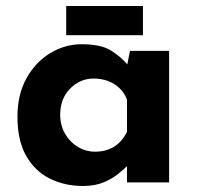

<svg xmlns="http://www.w3.org/2000/svg" viewBox="-20 -606 654 638"><path d="M256 12Q195 12 145.5 -12.5Q96 -37 67 -88Q38 -139 38 -218Q38 -292 68 -346Q98 -400 147 -429.5Q196 -459 251 -459Q315 -459 348 -438.5Q381 -418 403 -392L412 -437H542V0H402V-54Q392 -44 372.5 -28Q353 -12 324 0Q295 12 256 12ZM296 -102Q369 -102 402 -168V-275Q390 -307 360.5 -326Q331 -345 291 -345Q246 -345 213 -311.5Q180 -278 180 -225Q180 -190 196 -162Q212 -134 238.5 -118Q265 -102 296 -102ZM200 -586H455V-489H200Z"/></svg>

Font: Reem Kufi Ink
Style: Bold
Weight: 700
Designer: Khaled Hosny
Version: Version 1.002